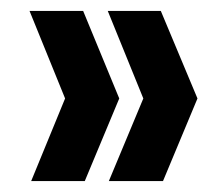

<svg xmlns="http://www.w3.org/2000/svg" viewBox="-20 -380 406 351"><path d="M34 -360H132L198 -200L135 -49H37L99 -200ZM177 -360H274L341 -200L278 -49H179L242 -200Z"/></svg>

Font: Fundamental  Brigade
Style: Regular
Weight: 400
Designer: Peter Wiegel, original typeface by Arno Drescher 1935
Foundry: Peter Wiegel
Version: Version 0.000 2012 initial release